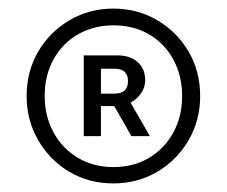

<svg xmlns="http://www.w3.org/2000/svg" viewBox="-20 -736 528 447"><path d="M244 -309Q187 -309 141.5 -336Q96 -363 69 -409.5Q42 -456 42 -512Q42 -570 69 -616Q96 -662 142 -689Q188 -716 244 -716Q300 -716 346 -689Q392 -662 419 -616Q446 -570 446 -512Q446 -456 419 -409.5Q392 -363 346 -336Q300 -309 244 -309ZM244 -347Q291 -347 327 -368.5Q363 -390 383.5 -427.5Q404 -465 404 -512Q404 -560 383.5 -597.5Q363 -635 327 -656Q291 -677 244 -677Q198 -677 161.5 -656Q125 -635 104.5 -597.5Q84 -560 84 -513Q84 -466 104.5 -428Q125 -390 161.5 -368.5Q198 -347 244 -347ZM175 -419V-607H254Q283 -607 300.5 -591.5Q318 -576 318 -549Q318 -533 308.5 -519Q299 -505 284 -497L329 -419H286L246 -489H215V-419ZM247 -576H215V-518H246Q278 -518 278 -547Q278 -561 270.5 -568.5Q263 -576 247 -576Z"/></svg>

Font: Red Hat Display SemiBold
Style: Regular
Weight: 600
Designer: Pentagram, MCKL
Foundry: Pentagram, MCKL
Version: Version 1.023